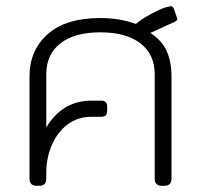

<svg xmlns="http://www.w3.org/2000/svg" viewBox="-20 -598 646 618"><path d="M75 -23V-352Q75 -436 133.5 -488Q192 -540 303 -540Q365 -540 417 -521Q438 -538 467 -553.5Q496 -569 512 -574Q528 -578 529 -578Q537 -578 540 -569L549 -543Q551 -537 551 -536Q551 -533 543 -528L464 -492Q501 -468 516.5 -433.5Q532 -399 532 -352V-23Q532 0 509 0H501Q478 0 478 -23V-359Q478 -423 432 -458.5Q386 -494 303 -494Q220 -494 174.5 -458.5Q129 -423 129 -359V-188Q181 -274 274 -274H306Q325 -274 325 -255V-242Q325 -231 320 -226.5Q315 -222 305 -222H274Q230 -222 197.5 -197.5Q165 -173 147 -131.5Q129 -90 129 -42V-23Q129 0 106 0H98Q75 0 75 -23Z"/></svg>

Font: Mitr ExtraLight
Style: Regular
Weight: 250
Designer: Thanarat Vachiruckul
Foundry: Cadson Demak Co.,Ltd.
Version: Version 1.000